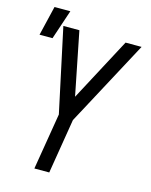

<svg xmlns="http://www.w3.org/2000/svg" viewBox="-121 -894 762 972"><g transform="rotate(15 260.0 -408.0)"><path d="M5 -661 42 -816H125L73 -661ZM155 0 204 -296 110 -735H194L260 -404L436 -735H520L280 -287L233 0Z"/></g></svg>

Font: Iosevka Algr
Style: Italic
Weight: 400
Italic angle: -9°
Monospace: yes
Designer: Belleve Invis
Foundry: Belleve Invis
Version: Version 26.0.2; ttfautohint (v1.8.3)